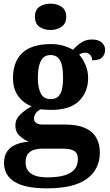

<svg xmlns="http://www.w3.org/2000/svg" viewBox="-20 -790 600 1050"><path d="M236 240Q118 240 60 204.5Q2 169 2 101Q2 65 17.5 40.5Q33 16 63.5 2Q94 -12 137 -15Q110 -26 87 -47.5Q64 -69 64 -104Q64 -137 89 -162Q114 -187 153 -209Q109 -225 80 -264Q51 -303 51 -364Q51 -452 102 -500.5Q153 -549 260 -549Q295 -549 326 -540Q357 -531 379 -518Q397 -537 413 -549.5Q429 -562 446 -568Q463 -574 483 -574Q519 -574 537 -557Q555 -540 555 -517Q555 -495 540 -477.5Q525 -460 484 -460Q484 -480 472 -491Q460 -502 446 -502Q438 -502 428 -499Q418 -496 413 -491Q433 -469 447.5 -435Q462 -401 462 -364Q462 -288 413 -238.5Q364 -189 260 -189Q249 -189 230 -190Q211 -191 202 -192Q188 -186 177 -172.5Q166 -159 166 -141Q166 -125 179 -117Q192 -109 213 -109H334Q401 -109 443 -91Q485 -73 505.5 -38.5Q526 -4 526 44Q526 136 455 188Q384 240 236 240ZM238 180Q297 180 334 168.5Q371 157 388.5 135Q406 113 406 80Q406 48 386 35.5Q366 23 325 23H209Q189 23 168.5 28.5Q148 34 134 50Q120 66 120 99Q120 126 133.5 144Q147 162 173.5 171Q200 180 238 180ZM257 -248Q284 -248 298.5 -262Q313 -276 319 -302.5Q325 -329 325 -365Q325 -402 319 -430Q313 -458 298 -473.5Q283 -489 256 -489Q230 -489 215 -473Q200 -457 193.5 -429Q187 -401 187 -364Q187 -312 202.5 -280Q218 -248 257 -248ZM256.1 -626Q220 -626 195.5 -643.5Q171 -661 171 -698Q171 -736 195.7 -753Q220.5 -770 256.5 -770Q291 -770 316.5 -753Q342 -736 342 -698Q342 -661 316.4 -643.5Q290.8 -626 256.1 -626Z"/></svg>

Font: Noto Serif Thai
Style: Regular
Weight: 400
Designer: Monotype Design Team
Foundry: Monotype Imaging Inc.
Version: Version 2.001